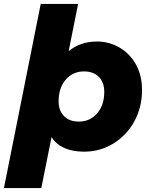

<svg xmlns="http://www.w3.org/2000/svg" viewBox="-52 -762 767 976"><path d="M670 -305Q670 -216 630.5 -144.5Q591 -73 523.5 -32Q456 9 376 9Q258 9 210 -65L158 194H-32L155 -742H345L297 -502Q357 -551 441 -551Q501 -551 553.5 -521.5Q606 -492 638 -436Q670 -380 670 -305ZM478 -295Q478 -343 450.5 -371Q423 -399 375 -399Q318 -399 282 -357Q246 -315 246 -247Q246 -199 273.5 -171.5Q301 -144 349 -144Q406 -144 442 -186Q478 -228 478 -295Z"/></svg>

Font: Idrija
Style: Italic
Weight: 800
Italic angle: -11.3°
Designer: Julieta Ulanovsky
Foundry: Julieta Ulanovsky
Version: Version 7.200